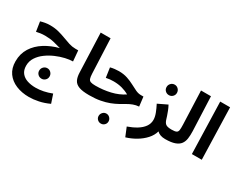

<svg xmlns="http://www.w3.org/2000/svg" viewBox="-131 -1347 2916 2357"><g transform="rotate(30 1327.0 -169.0)"><path d="M377 394Q275 394 193 360Q111 326 63.5 259.5Q16 193 16 95Q16 -13 68 -95Q120 -177 209 -232.5Q298 -288 407 -316Q362 -330 303 -344Q244 -358 176 -358Q140 -358 108.5 -353.5Q77 -349 53 -343L32 -479Q61 -488 94.5 -494Q128 -500 164 -500Q232 -500 287 -485.5Q342 -471 390 -452.5Q438 -434 483.5 -419.5Q529 -405 576 -405H616L629 -255Q583 -255 522 -241Q461 -227 397 -199.5Q333 -172 278.5 -132Q224 -92 190 -40Q156 12 156 76Q156 140 187.5 179.5Q219 219 272 236.5Q325 254 390 254Q498 254 615 208L656 330Q583 364 511 379Q439 394 377 394ZM399 122Q368 122 346.5 101Q325 80 325 49Q325 18 346.5 -4Q368 -26 399 -26Q429 -26 450.5 -4Q472 18 472 49Q472 80 450.5 101Q429 122 399 122Z M1004 5Q911 5 860.5 -14Q810 -33 789.5 -73Q769 -113 767 -176L746 -732H886L907 -243Q909 -197 917 -174Q925 -151 947.5 -143Q970 -135 1014 -135Q1052 -135 1068.5 -115.5Q1085 -96 1085 -67Q1085 -36 1064 -15.5Q1043 5 1004 5Z M1005 5 1015 -135Q1123 -135 1225 -159Q1327 -183 1406 -236Q1360 -263 1304.5 -278Q1249 -293 1183 -293Q1158 -293 1131.5 -290.5Q1105 -288 1078 -282L1058 -419Q1087 -427 1119.5 -430.5Q1152 -434 1177 -434Q1245 -434 1299 -416Q1353 -398 1397.5 -374Q1442 -350 1480.5 -332Q1519 -314 1556 -314H1593L1609 -181Q1566 -178 1528.5 -164Q1491 -150 1454.5 -128.5Q1418 -107 1376.5 -84Q1335 -61 1283 -41Q1231 -21 1163 -8Q1095 5 1005 5ZM1305 235Q1276 235 1255.5 215Q1235 195 1235 166Q1235 137 1255.5 115.5Q1276 94 1305 94Q1334 94 1354.5 115.5Q1375 137 1375 166Q1375 195 1354.5 215Q1334 235 1305 235Z M1650 231 1599 107Q1670 82 1725 48.5Q1780 15 1811.5 -29Q1843 -73 1843 -126Q1843 -168 1824 -218Q1805 -268 1778 -320L1909 -383Q1926 -352 1940 -316.5Q1954 -281 1963 -253Q1972 -225 1975 -215Q1989 -167 2013.5 -151Q2038 -135 2093 -135Q2131 -135 2147.5 -115.5Q2164 -96 2164 -67Q2164 -36 2143 -15.5Q2122 5 2083 5Q2007 5 1967 -36Q1950 26 1902.5 78.5Q1855 131 1789 170Q1723 209 1650 231ZM1854 -485Q1823 -485 1801.5 -506Q1780 -527 1780 -558Q1780 -589 1801.5 -611Q1823 -633 1854 -633Q1884 -633 1905.5 -611Q1927 -589 1927 -558Q1927 -527 1905.5 -506Q1884 -485 1854 -485Z M2084 5 2094 -135Q2140 -135 2160 -144.5Q2180 -154 2184 -180.5Q2188 -207 2186 -258L2168 -732H2309L2329 -248Q2331 -190 2324.5 -143.5Q2318 -97 2293.5 -64Q2269 -31 2218.5 -13Q2168 5 2084 5Z M2461 0 2440 -732H2580L2601 0Z"/></g></svg>

Font: Noto IKEA Arabic
Style: Bold
Weight: 700
Designer: Monotype Design Team
Foundry: Monotype Imaging Inc.
Version: Version 1.200